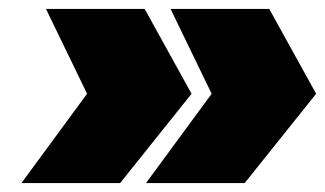

<svg xmlns="http://www.w3.org/2000/svg" viewBox="-20 -470 728 430"><path d="M83 -450H304L409 -260L249 -60H28L175 -260ZM362 -450H583L688 -260L528 -60H307L454 -260Z"/></svg>

Font: Fivo Sans Modern ExtBlk
Style: Regular
Weight: 900
Designer: Alexander Slobzheninov
Foundry: Alexander Slobzheninov
Version: 1.0